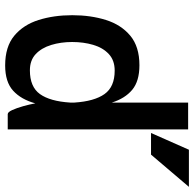

<svg xmlns="http://www.w3.org/2000/svg" viewBox="-24 -719 753 745"><g transform="rotate(90 352.5 -346.5)"><path d="M561 -703H705L580 -556H496ZM233 -511Q295 -511 328.5 -483Q362 -455 378 -404V-700H482V0H423Q415 0 407 -17.5Q399 -35 392 -60Q385 -85 381 -107Q366 -52 332 -21Q298 10 234 10Q161 10 118.5 -25.5Q76 -61 57.5 -120Q39 -179 39 -250V-251Q39 -322 57.5 -381Q76 -440 118.5 -475.5Q161 -511 233 -511ZM254 -415Q214 -415 189.5 -392Q165 -369 154 -331.5Q143 -294 143 -250Q143 -206 154.5 -168.5Q166 -131 190 -108.5Q214 -86 253 -86Q317 -86 345 -125Q373 -164 378 -242V-259Q373 -336 345 -375.5Q317 -415 254 -415Z"/></g></svg>

Font: Haskoy SemiBold
Style: Regular
Weight: 600
Designer: Ertekin Erdin
Foundry: Ertekin Erdin
Version: Version 1.500; ttfautohint (v1.8.3)